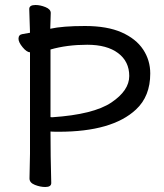

<svg xmlns="http://www.w3.org/2000/svg" viewBox="-20 -731 658 768"><path d="M189 -262Q354 -273 425.5 -321Q497 -369 497 -427Q497 -485 452.5 -518.5Q408 -552 329 -552Q248 -552 182 -533V-263Q182 -262 189 -262ZM161 17Q141 17 119.5 8.5Q98 0 98 -17L100 -116V-522Q87 -522 70.5 -542Q54 -562 54 -576Q54 -592 69 -594.5Q84 -597 100 -600L97 -695Q97 -711 122 -711Q141 -711 162 -702.5Q183 -694 183 -679L181 -616Q230 -627 320 -627Q409 -627 466.5 -601.5Q524 -576 552.5 -533Q581 -490 581 -437Q581 -346 524 -293Q429 -204 215 -204Q185 -204 182 -205Q182 -107 185 1Q185 17 161 17Z"/></svg>

Font: LXGW WenKai Medium
Style: Regular
Weight: 500
Designer: LXGW / Fontworks Inc.
Foundry: LXGW / Fontworks Inc.
Version: Version 1.501; October 10, 2024